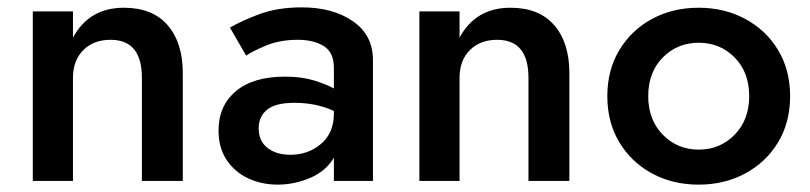

<svg xmlns="http://www.w3.org/2000/svg" viewBox="-20 -491 2198 521"><path d="M365 -280Q365 -383 280 -383Q234 -383 206 -355Q178 -327 178 -280V0H69V-460H178V-389Q222 -470 316 -470Q394 -470 435 -422.5Q476 -375 476 -293V0H365Z M648 -340 604 -416Q636 -435 685 -453Q734 -471 799 -471Q883 -471 937.5 -433.5Q992 -396 992 -328V0H886V-63Q864 -26 821 -8Q778 10 734 10Q690 10 653.5 -7Q617 -24 595 -57Q573 -90 573 -137Q573 -204 620 -243.5Q667 -283 753 -283Q798 -283 831 -273Q864 -263 886 -251V-307Q886 -349 858.5 -366Q831 -383 788 -383Q739 -383 701 -367Q663 -351 648 -340ZM682 -143Q682 -108 706 -89.5Q730 -71 768 -71Q816 -71 851 -100.5Q886 -130 886 -183V-190Q838 -212 779 -212Q728 -212 705 -193.5Q682 -175 682 -143Z M1414 -280Q1414 -383 1329 -383Q1283 -383 1255 -355Q1227 -327 1227 -280V0H1118V-460H1227V-389Q1271 -470 1365 -470Q1443 -470 1484 -422.5Q1525 -375 1525 -293V0H1414Z M1628 -230Q1628 -301 1660.5 -355Q1693 -409 1749 -439.5Q1805 -470 1876 -470Q1946 -470 2002.5 -439.5Q2059 -409 2091.5 -355Q2124 -301 2124 -230Q2124 -159 2091.5 -105Q2059 -51 2002.5 -20.5Q1946 10 1876 10Q1805 10 1749 -20.5Q1693 -51 1660.5 -105Q1628 -159 1628 -230ZM1739 -230Q1739 -166 1778.5 -125.5Q1818 -85 1876 -85Q1934 -85 1973.5 -125.5Q2013 -166 2013 -230Q2013 -295 1973.5 -335Q1934 -375 1876 -375Q1818 -375 1778.5 -335Q1739 -295 1739 -230Z"/></svg>

Font: Jost* Medium
Style: Regular
Weight: 500
Version: Version 3.7